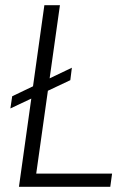

<svg xmlns="http://www.w3.org/2000/svg" viewBox="-20 -720 492 740"><path d="M105 -51H412L405 0H53L151 -700H211L114 -11ZM257 -459 251 -411 20 -302 27 -349Z"/></svg>

Font: Pathway Extreme 28pt ExtraLight
Style: Italic
Weight: 250
Italic angle: -8°
Designer: Eduardo Rodriguez Tunni
Foundry: Eduardo Rodriguez Tunni
Version: Version 1.001;gftools[0.9.26]